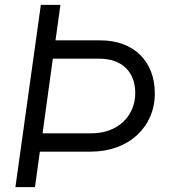

<svg xmlns="http://www.w3.org/2000/svg" viewBox="-20 -765 694 785"><path d="M123 0 143 -145H351C508 -145 613 -247 613 -383C613 -514 527 -600 391 -600H207L227 -745H147L43 0ZM196 -525H387C476 -525 533 -473 533 -385C533 -290 461 -220 355 -220H154Z"/></svg>

Font: Plus Jakarta Sans
Style: Italic
Weight: 400
Italic angle: -8°
Designer: Gumpita Rahayu
Foundry: Tokotype
Version: Version 2.071;gftools[0.9.30]